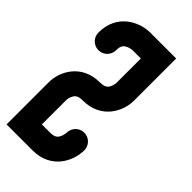

<svg xmlns="http://www.w3.org/2000/svg" viewBox="-235 -772 827 827"><g transform="rotate(45 178.0 -358.5)"><path d="M308.3 -157.8C308.3 -187.5 284.2 -211.6 254.5 -211.6C224.8 -211.6 200.7 -187.5 200.7 -157.8C200.7 -157.8 200.2 -143.5 193.4 -129.7C188.2 -119.2 180 -107.4 150.4 -107.4H100.1V-256.2C100.1 -256.2 100.5 -270 107.4 -283.3C112.6 -293.4 120.8 -304.8 150.4 -304.8C266 -304.8 308.3 -397.9 308.3 -459.9V-717.2H150.4C87.3 -717.2 -7.5 -674.9 -7.5 -559.3C-7.5 -529.6 16.6 -505.6 46.3 -505.6C76 -505.6 100.1 -529.7 100.1 -559.4C100.1 -588.1 111 -596.2 120.8 -601.5C133.7 -608.6 149.1 -609.6 150.6 -609.7H200.7V-460.9C200.7 -460.9 200.2 -447.1 193.4 -433.8C188.2 -423.7 180 -412.3 150.4 -412.3C34.8 -412.3 -7.5 -319.2 -7.5 -257.2V0.1H150.4C266.1 0.1 308.3 -94.7 308.3 -157.8Z"/></g></svg>

Font: Cactron
Style: Bold
Weight: 900
Version: Version 1.0